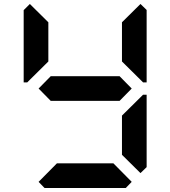

<svg xmlns="http://www.w3.org/2000/svg" viewBox="-20 -945 856 965"><path d="M130 -544 117 -531H99V-894L130 -925L223 -833V-636ZM581 -562 642 -500 581 -438H235L174 -500L235 -562ZM642 -31 612 0H204L174 -31L266 -124H550ZM686 -925 717 -895V-531H699L686 -544L593 -636V-833ZM686 -456 699 -469H717V-105L686 -75L593 -167V-364Z"/></svg>

Font: DSEG7 Classic Mini
Style: Bold
Weight: 700
Designer: Keshikan(Twitter:@keshinomi_88pro)
Version: Version 0.46